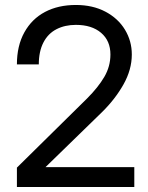

<svg xmlns="http://www.w3.org/2000/svg" viewBox="-20 -752 594 772"><path d="M48 -78 330 -356Q375 -401 399.5 -443Q424 -485 424 -533Q424 -588 386.5 -620Q349 -652 285 -652Q241 -652 207 -634.5Q173 -617 154.5 -581Q136 -545 136 -493H48Q48 -568 78 -622Q108 -676 161 -704Q214 -732 285 -732Q353 -732 404 -705Q455 -678 482.5 -632.5Q510 -587 510 -533Q510 -472 476.5 -412.5Q443 -353 390 -301L163 -80H520V0H48Z"/></svg>

Font: Aspekta Variable
Style: Regular
Weight: 400
Designer: Ivo Dolenc
Version: Version 2.100